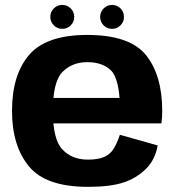

<svg xmlns="http://www.w3.org/2000/svg" viewBox="-20 -738 706 764"><path d="M330.3 5.5V-102.8Q266.2 -102.8 228.6 -143Q190.4 -182.3 190.4 -296.4Q190.4 -412.9 228.6 -451.6Q266.9 -490.7 327.6 -490.7Q389.8 -490.7 424.3 -455.2Q449.9 -424.7 455.6 -348.4H175.2V-246.9H622.2Q625.5 -269.5 625.5 -297.1Q625.5 -437.6 561.2 -518.5Q496.1 -599 327.3 -599Q163.7 -599 96 -519.6Q27.8 -440.2 27.8 -296.8Q27.8 -157.2 95.6 -75.6Q162.4 5.5 330.3 5.5ZM330.3 -102.8V5.5Q419.5 5.5 471.4 -11.9Q523 -28.9 559.9 -65.2Q596.7 -100.6 607.5 -159.2L457 -201.7Q446.5 -170 432.4 -146.2Q417.7 -122.8 392.6 -112.7Q367.9 -102.8 330.3 -102.8ZM228.2 -623.2Q247.5 -623.2 261.4 -637.1Q275.4 -651 275.4 -670.7Q275.4 -690.6 261.4 -704.5Q247.5 -718.4 228.2 -718.4Q208 -718.4 194.1 -704.5Q180.2 -690.6 180.2 -670.7Q180.2 -651 194.1 -637.1Q208 -623.2 228.2 -623.2ZM425.7 -623.2Q445.9 -623.2 459.6 -637.1Q473.3 -651 473.3 -670.7Q473.3 -690.6 459.6 -704.5Q445.9 -718.4 425.7 -718.4Q406.3 -718.4 392.4 -704.5Q378.5 -690.6 378.5 -670.7Q378.5 -651 392.2 -637.1Q406 -623.2 425.7 -623.2Z"/></svg>

Font: Anybody Thin
Style: Regular
Weight: 100
Designer: Tyler Finck
Foundry: Etcetera Type Company
Version: Version 1.114;gftools[0.9.25]